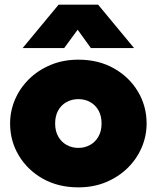

<svg xmlns="http://www.w3.org/2000/svg" viewBox="-20 -792 675 827"><path d="M317.5 15Q230.5 15 164.2 -22.5Q98 -60 60.8 -122.5Q23.5 -185 23.5 -260Q23.5 -314 44.8 -363.5Q66 -413 105.2 -451.5Q144.5 -490 198.5 -512.5Q252.5 -535 317.5 -535Q404.5 -535 470.8 -497.5Q537 -460 574.2 -397.5Q611.5 -335 611.5 -260Q611.5 -206 590.2 -156.5Q569 -107 529.8 -68.5Q490.5 -30 436.8 -7.5Q383 15 317.5 15ZM317.5 -155Q345.5 -155 368.2 -167.8Q391 -180.5 404.2 -204Q417.5 -227.5 417.5 -260Q417.5 -292.5 404.5 -316Q391.5 -339.5 368.8 -352.2Q346 -365 317.5 -365Q289 -365 266.2 -352.2Q243.5 -339.5 230.5 -316Q217.5 -292.5 217.5 -260Q217.5 -227.5 230.8 -204Q244 -180.5 266.8 -167.8Q289.5 -155 317.5 -155ZM77.5 -585 232.5 -772H402.5L557.5 -585H371.5L314.5 -664L256.5 -585Z"/></svg>

Font: Geologica Roman Black
Style: Regular
Weight: 900
Designer: Sindre Bremnes, Frode Helland
Foundry: Monokrom Skriftforlag AS
Version: Version 1.010;gftools[0.9.28]